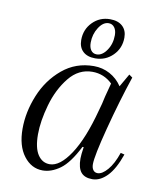

<svg xmlns="http://www.w3.org/2000/svg" viewBox="-76 -708 678 784"><g transform="rotate(10 263.0 -316.0)"><path d="M376 -16Q395 -16 417 -41.5Q439 -67 455 -114L471 -110Q449 -47 420 -17.5Q391 12 359 12Q327 12 312 -6Q297 -24 297 -63Q297 -78 302 -111H297Q261 -40 225 -14Q189 12 153 12Q106 12 74.5 -29.5Q43 -71 43 -142Q43 -211 71.5 -281Q100 -351 155.5 -397.5Q211 -444 286 -444Q322 -444 352.5 -427.5Q383 -411 403 -381L434 -435L448 -425Q413 -321 382 -202Q351 -83 351 -49Q351 -34 357.5 -25Q364 -16 376 -16ZM337 -269Q346 -299 352 -329L367 -386Q332 -420 284 -420Q227 -420 187.5 -371Q148 -322 128.5 -253.5Q109 -185 109 -130Q109 -74 127.5 -46Q146 -18 177 -18Q219 -18 262 -83Q305 -148 337 -269ZM318 -644Q351 -644 369.5 -627Q388 -610 388 -580Q388 -536 358 -506Q328 -476 285 -476Q252 -476 234 -493Q216 -510 216 -540Q216 -584 245.5 -614Q275 -644 318 -644ZM288 -493Q311 -493 329.5 -520Q348 -547 348 -583Q348 -603 339 -615Q330 -627 315 -627Q292 -627 274 -599Q256 -571 256 -536Q256 -516 264.5 -504.5Q273 -493 288 -493Z"/></g></svg>

Font: Arapey
Style: Italic
Weight: 400
Italic angle: -12°
Designer: Eduardo Rodriguez Tunni
Foundry: Eduardo Rodriguez Tunni
Version: Version 3.000